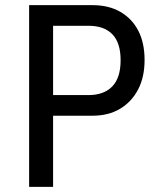

<svg xmlns="http://www.w3.org/2000/svg" viewBox="-20 -725 638 745"><path d="M93 0V-705H339Q402 -705 447 -679Q492 -653 516.5 -606Q541 -559 541 -492Q541 -426 516 -378Q491 -330 446 -303Q401 -276 339 -276H186V0ZM186 -356H323Q383 -356 415.5 -389.5Q448 -423 448 -491Q448 -559 416 -592Q384 -625 323 -625H186Z"/></svg>

Font: Nunito Sans 7pt Condensed Medium
Style: Regular
Weight: 500
Width: 3
Designer: Vernon Adams
Foundry: Vernon Adams
Version: Version 3.101;gftools[0.9.27]